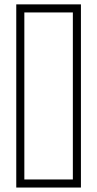

<svg xmlns="http://www.w3.org/2000/svg" viewBox="-20 -801 440 870"><path d="M346.7 48.8H53.7V-781.2H346.7ZM90.3 12.2H310.1V-744.6H90.3Z"/></svg>

Font: Flanker
Style: Italic
Weight: 400
Italic angle: -12°
Designer: Flanker
Version: Version 2.027